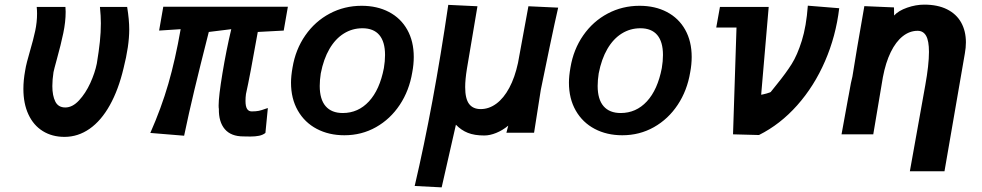

<svg xmlns="http://www.w3.org/2000/svg" viewBox="-20 -580 4240 829"><path d="M81 -196.5Q81 -233.5 88.5 -274.5Q91 -291.5 96.8 -313.8Q102.5 -336 109 -358Q124 -409 132 -446.5Q140 -484 140 -521.5Q140 -536 138.5 -550H262.5Q263.5 -536 263.5 -529Q263.5 -485.5 253.2 -436.5Q243 -387.5 225.5 -324.5Q213 -279 211 -268.5Q206 -236 206 -208.5Q206 -167 218.8 -141.5Q231.5 -116 262 -116Q293 -116 321.2 -146.5Q349.5 -177 369.8 -221.2Q390 -265.5 398 -305.5Q407 -359.5 411.2 -400Q415.5 -440.5 415.5 -479.5Q415.5 -511 411.5 -550H529Q538 -495 538 -453Q538 -382 513.5 -285.5Q491.5 -192.5 454.2 -125.8Q417 -59 367 -24Q317 11 258.5 11Q205 11 164.8 -14Q124.5 -39 102.8 -85.8Q81 -132.5 81 -196.5Z M925 -110Q924 -113 924 -124.5Q924 -164 940.5 -263.8Q957 -363.5 978.5 -454L881.5 -442Q843 -290.5 819 -190.2Q795 -90 775 6L629 -6Q676.5 -113.5 706.8 -218Q737 -322.5 760 -454L667 -448L685 -551H1223L1205 -448L1093 -442Q1059 -250 1042 -174Q1040 -159.5 1040 -144.5Q1040 -120.5 1046.8 -109.8Q1053.5 -99 1067 -99Q1085.5 -99 1097.5 -101.5Q1109.5 -104 1125.5 -110L1136.5 -113.5L1126 -6Q1114.5 3 1098.5 6.2Q1082.5 9.5 1061 9.5L1031 9Q977.5 9 950.8 -22.2Q924 -53.5 925 -110Z M1236.5 -223Q1236.5 -251.5 1243 -288Q1256 -366.5 1298.2 -427.2Q1340.5 -488 1403.8 -521.5Q1467 -555 1541.5 -555Q1608.5 -555 1659.5 -528.2Q1710.5 -501.5 1738.5 -451.5Q1766.5 -401.5 1766.5 -334Q1766.5 -301.5 1760 -267.5Q1747 -189 1706.2 -127.5Q1665.5 -66 1603.5 -31Q1541.5 4 1467 4Q1400 4 1347.8 -23.5Q1295.5 -51 1266 -102.5Q1236.5 -154 1236.5 -223ZM1637.5 -286Q1642.5 -315.5 1642.5 -342.5Q1642.5 -399.5 1617.8 -428.8Q1593 -458 1545 -458Q1501 -458 1464.5 -435.2Q1428 -412.5 1402.5 -368.8Q1377 -325 1365 -263Q1360.5 -234 1360.5 -209Q1360.5 -151 1386 -121.5Q1411.5 -92 1460 -92Q1526.5 -92 1573 -142.2Q1619.5 -192.5 1637.5 -286Z M1915.5 -559 2041.5 -553 1996 -283Q1988.5 -236.5 1988.5 -204Q1988.5 -154 2005.2 -131.5Q2022 -109 2055.5 -109Q2091.5 -109 2123.2 -132.5Q2155 -156 2179 -200.8Q2203 -245.5 2216.5 -308L2261.5 -553L2390 -547Q2376.5 -488.5 2353.2 -377.2Q2330 -266 2315 -192L2286 -7H2166.5L2174.5 -37.5Q2149.5 -17 2122.2 -6Q2095 5 2071 5Q2028.5 5 1999.8 -6.5Q1971 -18 1948.5 -41.5L1887 229L1770.5 223Q1852 -125 1915.5 -559Z M2436.5 -223Q2436.5 -251.5 2443 -288Q2456 -366.5 2498.2 -427.2Q2540.5 -488 2603.8 -521.5Q2667 -555 2741.5 -555Q2808.5 -555 2859.5 -528.2Q2910.5 -501.5 2938.5 -451.5Q2966.5 -401.5 2966.5 -334Q2966.5 -301.5 2960 -267.5Q2947 -189 2906.2 -127.5Q2865.5 -66 2803.5 -31Q2741.5 4 2667 4Q2600 4 2547.8 -23.5Q2495.5 -51 2466 -102.5Q2436.5 -154 2436.5 -223ZM2837.5 -286Q2842.5 -315.5 2842.5 -342.5Q2842.5 -399.5 2817.8 -428.8Q2793 -458 2745 -458Q2701 -458 2664.5 -435.2Q2628 -412.5 2602.5 -368.8Q2577 -325 2565 -263Q2560.5 -234 2560.5 -209Q2560.5 -151 2586 -121.5Q2611.5 -92 2660 -92Q2726.5 -92 2773 -142.2Q2819.5 -192.5 2837.5 -286Z M3160 -461H3072.5L3088.5 -550H3299L3266.5 -171Q3269.5 -171 3289.5 -176.2Q3309.5 -181.5 3309.5 -185Q3326.5 -207 3335.5 -217.5Q3374 -265 3398.2 -303.5Q3422.5 -342 3442 -404.2Q3461.5 -466.5 3468 -555.5L3603.5 -544.5Q3589 -423.5 3542.2 -315.8Q3495.5 -208 3422.2 -125.5Q3349 -43 3257 3L3145 0Z M3991 -356Q3991 -403.5 3978.8 -425.2Q3966.5 -447 3942 -447Q3907.5 -447 3877.8 -423.5Q3848 -400 3826 -355Q3804 -310 3792 -246.5L3750.5 0H3613.5L3642 -156.5L3645 -172Q3655 -230.5 3660.5 -249.5Q3675.5 -346 3712 -553.5L3840 -548L3840.5 -513Q3859.5 -534 3897 -547Q3934.5 -560 3970.5 -560Q4028.5 -560 4069 -539.8Q4109.5 -519.5 4130 -482.8Q4150.5 -446 4150.5 -397Q4150.5 -374.5 4146 -349.5L4058 159.5H3908.5L3975 -211.5Q3991 -300 3991 -356Z"/></svg>

Font: JuliaMono Black
Style: Italic
Weight: 900
Italic angle: -9°
Monospace: yes
Designer: cormullion
Foundry: corm
Version: Version 0.057; ttfautohint (v1.8.4)